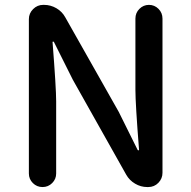

<svg xmlns="http://www.w3.org/2000/svg" viewBox="-20 -756 773 776"><path d="M96.7 -54.7V-678.7Q96.7 -702.1 113.8 -719.2Q130.9 -736.3 154.3 -736.3H158.2Q184.6 -736.3 208 -722.7Q231.4 -709 244.1 -685.5L460 -303.7L536.1 -150.4Q537.1 -148.4 539.6 -148.4Q542 -148.4 542 -150.4Q527.3 -336.9 527.3 -392.6V-680.7Q527.3 -704.1 543.5 -720.2Q559.6 -736.3 582 -736.3Q604.5 -736.3 620.6 -720.2Q636.7 -704.1 636.7 -680.7V-57.6Q636.7 -34.2 620.1 -17.1Q603.5 0 579.1 0H575.2Q548.8 0 525.9 -13.7Q502.9 -27.3 490.2 -49.8L274.4 -433.6L198.2 -585.9Q197.3 -587.9 194.8 -587.9Q192.4 -587.9 192.4 -585.9Q207 -399.4 207 -346.7V-54.7Q207 -32.2 190.9 -16.1Q174.8 0 151.9 0Q128.9 0 112.8 -16.1Q96.7 -32.2 96.7 -54.7Z"/></svg>

Font: Gen Jyuu Gothic P Medium
Style: Regular
Weight: 500
Designer: [Source Han Sans]
Ryoko NISHIZUKA  (kana & ideographs); Paul D. Hunt (Latin, Greek & Cyrillic); Wenlong ZHANG  (bopomofo
Version: Version 1.002.20150607